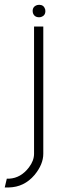

<svg xmlns="http://www.w3.org/2000/svg" viewBox="-61 -616 251 812"><path d="M83 -503.9H122.1V34.2Q122.1 79.1 85 124Q41 175.8 -24.4 176.8H-41L-32.2 139.6H-21.5Q27.3 136.7 61.5 91.8Q83 63.5 83 34.2ZM77.1 -569.3Q77.1 -588.9 96.7 -594.7Q101.6 -595.7 104.5 -595.7Q124 -595.7 129.9 -577.1Q130.9 -573.2 130.9 -569.3Q130.9 -549.8 112.3 -543.9Q108.4 -543 104.5 -543Q84 -543 78.1 -561.5Q77.1 -566.4 77.1 -569.3Z"/></svg>

Font: Post No Bills Jaffna Light
Style: Regular
Weight: 300
Designer: Kosala Senevirathne, Siva Puranthara, Lasantha Premarathna, Tharique Azeez
Foundry: Mooniak
Version: Version 1.220 ; ttfautohint (v1.6)